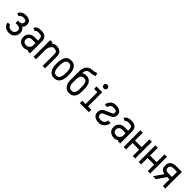

<svg xmlns="http://www.w3.org/2000/svg" viewBox="441 -2384 4069 4069"><g transform="rotate(45 2476.0 -349.5)"><path d="M302.7 -389.6Q302.7 -407.2 285.4 -422.9Q268.1 -438.5 229.5 -438.5H210.9Q180.2 -438.5 156 -424.1Q131.8 -409.7 122.1 -384.3L53.7 -409.7Q72.3 -459 116.2 -485.4Q160.2 -511.7 210.9 -511.7H229.5Q262.2 -511.7 288.3 -503.4Q314.5 -495.1 330.6 -482.4Q346.7 -469.7 357.2 -452.9Q367.7 -436 371.8 -420.4Q376 -404.8 376 -389.6V-384.3Q376 -328.1 333 -282.2Q364.3 -262.2 381.1 -230.7Q397.9 -199.2 397.9 -163.1V-153.3Q397.9 -113.3 378.4 -75.9Q358.9 -38.6 319.3 -13.2Q279.8 12.2 229.5 12.2H220.7Q191.4 12.2 162.1 2.9Q132.8 -6.3 107.9 -23.4Q83 -40.5 67.6 -68.1Q52.2 -95.7 52.2 -129.4H125.5Q125.5 -98.1 155.5 -79.6Q185.5 -61 220.7 -61H229.5Q252.9 -61 272 -70.3Q291 -79.6 302 -94Q313 -108.4 318.8 -123.8Q324.7 -139.2 324.7 -153.3V-163.1Q324.7 -193.4 300.5 -215.1Q276.4 -236.8 229.5 -236.8H176.8V-310.1H230Q261.2 -310.1 282 -333.3Q302.7 -356.4 302.7 -384.3Z M670.9 -237.3Q646.5 -237.3 627 -229Q607.4 -220.7 596.9 -208.5Q586.4 -196.3 581.1 -184.8Q575.7 -173.3 575.7 -164.6V-126.5Q575.7 -105.5 599.9 -83.3Q624 -61 670.9 -61H679.7Q715.8 -61 745.4 -93.5Q774.9 -126 774.9 -147.5V-237.3ZM670.9 -512.2H679.7Q718.8 -512.2 748.8 -502.9Q778.8 -493.7 797.4 -478.8Q815.9 -463.9 827.6 -442.4Q839.4 -420.9 843.8 -398.9Q848.1 -377 848.1 -351.1V0H774.9V-23.9Q732.4 8.3 679.7 12.2H670.9Q632.8 12.2 600.3 0Q567.9 -12.2 546.9 -32.2Q525.9 -52.2 514.2 -76.7Q502.4 -101.1 502.4 -126.5V-164.6Q502.4 -189.5 514.2 -215.1Q525.9 -240.7 546.6 -262.2Q567.4 -283.7 600.1 -297.1Q632.8 -310.5 670.9 -310.5H774.9V-351.1Q774.9 -398.9 753.9 -418.9Q732.9 -439 679.7 -439H670.9Q630.9 -439 611.6 -430.4Q592.3 -421.9 584.5 -402.8L517.1 -431.2Q535.2 -475.1 574 -493.7Q612.8 -512.2 670.9 -512.2Z M1025.9 0H952.6V-500H1025.9V-467.3Q1069.3 -512.2 1121.1 -512.2H1129.9Q1168.9 -512.2 1199 -502.9Q1229 -493.7 1247.6 -478.8Q1266.1 -463.9 1277.8 -442.4Q1289.6 -420.9 1293.9 -398.9Q1298.3 -377 1298.3 -351.1V0H1225.1V-351.1Q1225.1 -398.9 1204.1 -418.9Q1183.1 -439 1129.9 -439H1121.1Q1097.7 -439 1075 -412.8Q1052.2 -386.7 1039.1 -352.5Q1025.9 -318.4 1025.9 -291.5Z M1753.4 -274.4V-229.5Q1753.4 -172.9 1741.9 -128.7Q1730.5 -84.5 1713.1 -58.6Q1695.8 -32.7 1672.4 -16.1Q1648.9 0.5 1627.2 6.3Q1605.5 12.2 1583 12.2H1565.9Q1483.9 12.2 1440.9 -55.2Q1397.9 -122.6 1397.9 -230V-273.9Q1397.9 -322.8 1407.5 -364.3Q1417 -405.8 1436.5 -439.5Q1456.1 -473.1 1489 -492.4Q1522 -511.7 1564.9 -511.7H1584Q1627.4 -511.7 1660.6 -492.7Q1693.8 -473.6 1713.6 -440.4Q1733.4 -407.2 1743.4 -365.2Q1753.4 -323.2 1753.4 -274.4ZM1584 -438.5H1564.9Q1538.1 -438.5 1518.8 -423.6Q1499.5 -408.7 1489.7 -383.3Q1480 -357.9 1475.6 -331.1Q1471.2 -304.2 1471.2 -273.9V-230Q1471.2 -199.2 1475.6 -171.6Q1480 -144 1490 -117.9Q1500 -91.8 1519.5 -76.4Q1539.1 -61 1565.9 -61H1583Q1605.5 -61 1622.8 -71Q1640.1 -81.1 1650.9 -97.4Q1661.6 -113.8 1668.2 -136.2Q1674.8 -158.7 1677.5 -181.4Q1680.2 -204.1 1680.2 -229.5V-274.4Q1680.2 -298.3 1677.7 -320.3Q1675.3 -342.3 1668.5 -364.3Q1661.6 -386.2 1651.1 -402.3Q1640.6 -418.5 1623.5 -428.5Q1606.4 -438.5 1584 -438.5Z M2021.5 -512.2H2030.3Q2085.4 -512.2 2124.3 -482.4Q2163.1 -452.6 2180.9 -403.8Q2198.7 -355 2198.7 -291.5V-198.7Q2198.7 -98.6 2155 -43.2Q2111.3 12.2 2030.3 12.2H2021.5Q1948.2 12.2 1900.6 -45.7Q1853 -103.5 1853 -198.7V-465.3Q1853 -520 1867.4 -563Q1881.8 -606 1906.5 -631.6Q1931.2 -657.2 1961.4 -670.4Q1991.7 -683.6 2025.4 -683.6Q2059.6 -683.6 2084 -689.7Q2108.4 -695.8 2149.4 -710.9L2174.8 -642.6Q2127 -624.5 2097.2 -617.4Q2067.4 -610.4 2025.4 -610.4Q2007.3 -610.4 1990.7 -603.8Q1974.1 -597.2 1959.2 -583Q1944.3 -568.8 1935.5 -543Q1926.8 -517.1 1926.8 -482.4Q1965.8 -512.2 2021.5 -512.2ZM1926.3 -291.5V-198.7Q1926.3 -133.8 1953.6 -97.4Q1981 -61 2021.5 -61H2030.3Q2125.5 -61 2125.5 -198.7V-291.5Q2125.5 -319.8 2121.1 -344Q2116.7 -368.2 2106.7 -390.6Q2096.7 -413.1 2077.1 -426Q2057.6 -439 2030.3 -439H2021.5Q1994.1 -439 1974.6 -426Q1955.1 -413.1 1945.1 -390.6Q1935.1 -368.2 1930.7 -344Q1926.3 -319.8 1926.3 -291.5Z M2439.2 -592.8Q2422.9 -609.4 2422.9 -633.3Q2422.9 -657.2 2439.2 -673.8Q2455.6 -690.4 2479.5 -690.4Q2503.4 -690.4 2520.3 -673.8Q2537.1 -657.2 2537.1 -633.3Q2537.1 -609.4 2520.3 -592.8Q2503.4 -576.2 2479.5 -576.2Q2455.6 -576.2 2439.2 -592.8ZM2339.8 -500H2512.7V-73.2H2612.3V0H2339.8V-73.2H2439.5V-426.8H2339.8Z M2738.8 -351.1Q2738.8 -416 2787.4 -464.1Q2835.9 -512.2 2902.3 -512.2H2911.1Q2922.9 -512.2 2933.8 -511.7Q2944.8 -511.2 2963.4 -508.3Q2981.9 -505.4 2997.1 -500.5Q3012.2 -495.6 3029.1 -486.1Q3045.9 -476.6 3057.6 -463.6Q3069.3 -450.7 3076.9 -430.4Q3084.5 -410.2 3084.5 -385.3V-379.4Q3084.5 -367.7 3081.8 -354.7Q3079.1 -341.8 3072.8 -325.7Q3066.4 -309.6 3052.2 -295.2Q3038.1 -280.8 3018.6 -271.5L2835.9 -187Q2826.7 -182.6 2819.3 -170.7Q2812 -158.7 2812 -142.1V-119.6Q2812 -99.1 2826.7 -85.4Q2841.3 -71.8 2861.8 -66.4Q2882.3 -61 2907.2 -61H2930.7Q2963.9 -61 2994.9 -95Q3025.9 -128.9 3025.9 -164.6H3099.1Q3099.1 -123.5 3075.9 -82.5Q3052.7 -41.5 3013.2 -14.6Q2973.6 12.2 2930.7 12.2H2907.2Q2835 12.2 2786.9 -23.7Q2738.8 -59.6 2738.8 -119.6V-142.1Q2738.8 -178.2 2756.6 -208.5Q2774.4 -238.8 2804.7 -253.4L2989.3 -338.9Q2996.1 -341.3 3002.7 -351.3Q3009.3 -361.3 3011.2 -379.4V-385.3Q3011.2 -416 2988.8 -427Q2966.3 -438 2911.1 -439H2902.3Q2863.8 -439 2837.9 -411.6Q2812 -384.3 2812 -351.1Z M3372.1 -237.3Q3347.7 -237.3 3328.1 -229Q3308.6 -220.7 3298.1 -208.5Q3287.6 -196.3 3282.2 -184.8Q3276.9 -173.3 3276.9 -164.6V-126.5Q3276.9 -105.5 3301 -83.3Q3325.2 -61 3372.1 -61H3380.9Q3417 -61 3446.5 -93.5Q3476.1 -126 3476.1 -147.5V-237.3ZM3372.1 -512.2H3380.9Q3419.9 -512.2 3450 -502.9Q3480 -493.7 3498.5 -478.8Q3517.1 -463.9 3528.8 -442.4Q3540.5 -420.9 3544.9 -398.9Q3549.3 -377 3549.3 -351.1V0H3476.1V-23.9Q3433.6 8.3 3380.9 12.2H3372.1Q3334 12.2 3301.5 0Q3269 -12.2 3248 -32.2Q3227.1 -52.2 3215.3 -76.7Q3203.6 -101.1 3203.6 -126.5V-164.6Q3203.6 -189.5 3215.3 -215.1Q3227.1 -240.7 3247.8 -262.2Q3268.6 -283.7 3301.3 -297.1Q3334 -310.5 3372.1 -310.5H3476.1V-351.1Q3476.1 -398.9 3455.1 -418.9Q3434.1 -439 3380.9 -439H3372.1Q3332 -439 3312.7 -430.4Q3293.5 -421.9 3285.6 -402.8L3218.3 -431.2Q3236.3 -475.1 3275.1 -493.7Q3314 -512.2 3372.1 -512.2Z M3727.1 0H3653.8V-500H3727.1V-266.1H3926.3V-500H3999.5V0H3926.3V-192.9H3727.1Z M4177.2 0H4104V-500H4177.2V-266.1H4376.5V-500H4449.7V0H4376.5V-192.9H4177.2Z M4627.4 -331.5Q4627.4 -322.3 4630.6 -314Q4633.8 -305.7 4642.6 -295.9Q4651.4 -286.1 4671.9 -280.3Q4692.4 -274.4 4722.7 -274.4H4826.7V-426.8H4722.7Q4699.2 -426.8 4678.5 -420.9Q4657.7 -415 4642.6 -400.9Q4627.4 -386.7 4627.4 -366.2ZM4669.9 -205.1Q4634.3 -210.9 4610.1 -224.6Q4585.9 -238.3 4574.5 -256.8Q4563 -275.4 4558.6 -293Q4554.2 -310.5 4554.2 -331.5V-366.2Q4554.2 -428.7 4604 -464.4Q4653.8 -500 4722.7 -500H4899.9V0H4826.7V-201.2H4755.4L4619.6 0H4531.2Z"/></g></svg>

Font: Anka/Coder Narrow
Style: Regular
Weight: 400
Width: 3
Monospace: yes
Version: Version 001.100